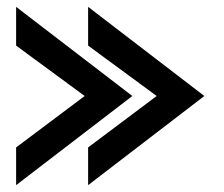

<svg xmlns="http://www.w3.org/2000/svg" viewBox="-20 -557 653 560"><path d="M27 -17 366 -277 27 -537V-424L227 -277L27 -127ZM237 -17 576 -277 237 -537V-424L437 -277L237 -127Z"/></svg>

Font: Charger EcoBold
Style: Bold
Weight: 1000
Designer: Jasper
Foundry: Cannot Into Space Fonts
Version: Version 1.1